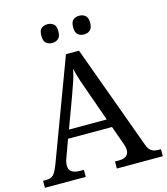

<svg xmlns="http://www.w3.org/2000/svg" viewBox="-130 -1009 965 1109"><g transform="rotate(-15 352.5 -454.5)"><path d="M0 0V-42H19Q48 -42 62.5 -57Q77 -72 95 -120L317 -714H395L621 -95Q632 -64 647.5 -53Q663 -42 692 -42H705V0H430V-42H453Q513 -42 513 -90Q513 -98 511 -107Q509 -116 505 -127L465 -239H202L164 -134Q155 -110 155 -91Q155 -42 221 -42H244V0ZM221 -289H447L385 -464Q369 -508 356 -547Q343 -586 335 -622Q328 -586 317 -553Q306 -520 289 -473ZM448 -797Q426 -797 411.5 -809.5Q397 -822 397 -853Q397 -885 411.5 -897Q426 -909 448 -909Q469 -909 484 -897Q499 -885 499 -853Q499 -822 484 -809.5Q469 -797 448 -797ZM258 -797Q236 -797 221.5 -809.5Q207 -822 207 -853Q207 -885 221.5 -897Q236 -909 258 -909Q279 -909 294 -897Q309 -885 309 -853Q309 -822 294 -809.5Q279 -797 258 -797Z"/></g></svg>

Font: Noto Serif Dogra
Style: Regular
Weight: 400
Designer: Ek Type
Foundry: Ek Type
Version: Version 1.005